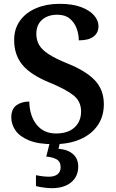

<svg xmlns="http://www.w3.org/2000/svg" viewBox="-20 -744 606 1004"><path d="M260 10Q180 10 131.5 -10Q83 -30 61 -62Q39 -94 39 -130Q39 -174 66 -193.5Q93 -213 133 -213Q135 -137 172 -91.5Q209 -46 273 -46Q335 -46 369.5 -77.5Q404 -109 404 -161Q404 -213 365.5 -244.5Q327 -276 242 -311Q141 -352 97.5 -404.5Q54 -457 54 -534Q54 -594 85 -636.5Q116 -679 170 -701.5Q224 -724 291 -724Q359 -724 404 -707Q449 -690 472 -663.5Q495 -637 495 -607Q495 -573 469.5 -553Q444 -533 392 -533Q392 -565 380.5 -596Q369 -627 344.5 -647Q320 -667 280 -667Q230 -667 200 -640.5Q170 -614 170 -567Q170 -534 184.5 -509Q199 -484 234 -461Q269 -438 333 -412Q430 -373 476.5 -323.5Q523 -274 523 -199Q523 -135 490.5 -88Q458 -41 399 -15.5Q340 10 260 10ZM251 240Q235 240 210.5 237Q186 234 168 229V172Q206 180 236 180Q264 180 280.5 167.5Q297 155 297 130Q297 101 275.5 89Q254 77 222 75L243 -9H296L286 34Q335 38 362 62Q389 86 389 126Q389 179 352 209.5Q315 240 251 240Z"/></svg>

Font: Noto Serif Malayalam SemiBold
Style: Regular
Weight: 600
Designer: Indian type Foundry, Jelle Bosma, Monotype Design Team
Foundry: Monotype Imaging Inc.
Version: Version 2.104; ttfautohint (v1.8.4.7-5d5b)